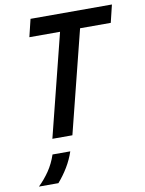

<svg xmlns="http://www.w3.org/2000/svg" viewBox="-93 -690 745 984"><g transform="rotate(-10 279.5 -198.0)"><path d="M113.2 -533.3 135.4 -625H559L536.8 -533.3H377.1L243.1 0H138.9L272.9 -533.3ZM28.5 229.2Q59.7 199.3 85.1 162.2Q110.4 125 125.7 79.2H218.1Q204.2 120.8 181.6 158.3Q159 195.8 129.9 229.2Z"/></g></svg>

Font: Afacad Medium
Style: Italic
Weight: 500
Italic angle: -14°
Designer: Kristian Moeller
Foundry: Dicotype
Version: Version 1.000; ttfautohint (v1.8.4.7-5d5b)